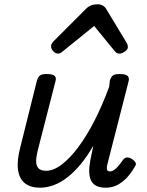

<svg xmlns="http://www.w3.org/2000/svg" viewBox="-20 -860 685 895"><path d="M167 15Q123 15 96.5 -5.5Q70 -26 64 -68.5Q58 -111 75 -175L152 -484Q158 -503 167.5 -509Q177 -515 197 -515Q226 -515 235 -506Q244 -497 238 -479L156 -159Q149 -132 148.5 -110.5Q148 -89 158.5 -76.5Q169 -64 195 -64Q230 -64 268.5 -93.5Q307 -123 346 -175.5Q385 -228 421.5 -299.5Q458 -371 489 -456L492 -484Q498 -503 507.5 -509Q517 -515 537 -515Q566 -515 575 -506Q584 -497 579 -479L483 -104Q478 -86 478 -76.5Q478 -67 482 -64Q486 -61 492 -61Q502 -61 511 -67Q520 -73 530.5 -85Q541 -97 553 -114Q561 -125 571 -126Q581 -127 595 -119Q608 -110 612 -101.5Q616 -93 609 -84Q599 -65 580 -41.5Q561 -18 534 -1.5Q507 15 473 15Q438 15 420.5 1Q403 -13 398.5 -35.5Q394 -58 397 -85Q400 -112 406 -137L415 -181Q387 -132 357 -95.5Q327 -59 295 -34Q263 -9 230.5 3Q198 15 167 15ZM251 -610Q239 -610 228.5 -621Q218 -632 218 -644Q218 -652 221.5 -657Q225 -662 229 -667L380 -818Q392 -830 405 -835Q418 -840 435 -840Q449 -840 460 -833.5Q471 -827 477 -815L570 -661Q574 -654 575 -649.5Q576 -645 576 -640Q576 -629 561.5 -619.5Q547 -610 538 -610Q528 -610 522.5 -614.5Q517 -619 512 -625L419 -739L278 -625Q272 -620 265.5 -615Q259 -610 251 -610Z"/></svg>

Font: Playwrite IS
Style: Regular
Weight: 400
Designer: Veronika Burian, José Scaglione
Foundry: TypeTogether
Version: Version 1.002